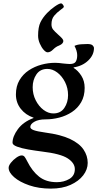

<svg xmlns="http://www.w3.org/2000/svg" viewBox="-20 -846 575 1134"><path d="M205 -635Q205 -686 219 -714.5Q233 -743 258 -769Q278 -790 304 -808Q330 -826 341 -826Q346 -826 351.5 -818.5Q357 -811 357 -806Q357 -801 338 -788Q316 -772 300 -753Q284 -734 284 -702Q284 -683 294.5 -670.5Q305 -658 322 -643Q339 -628 346.5 -619.5Q354 -611 354 -603Q354 -597 348.5 -590Q343 -583 329 -577Q318 -573 309.5 -567Q301 -561 293 -553Q277 -537 261 -537Q251 -537 238 -551.5Q225 -566 215 -589Q205 -612 205 -635ZM31 145Q31 132 44.5 115Q58 98 76.5 85Q95 72 108 72Q119 72 125.5 80.5Q132 89 141 107Q170 165 211 197.5Q252 230 316 230Q357 230 389.5 211Q422 192 422 153Q422 117 380 89.5Q338 62 228 49Q188 44 147.5 37Q107 30 80.5 20Q54 10 54 -3Q54 -40 85.5 -83Q117 -126 178 -149V-151Q131 -167 102.5 -203.5Q74 -240 74 -288Q74 -337 95 -372.5Q116 -408 150 -430.5Q184 -453 224.5 -464Q265 -475 305 -475Q312 -475 327.5 -474Q343 -473 353 -471Q363 -470 375 -469Q387 -468 392 -468Q419 -468 427.5 -482Q436 -496 436 -520Q436 -533 431.5 -547.5Q427 -562 420 -575Q436 -583 459.5 -584.5Q483 -586 496 -586Q519 -586 527 -578Q535 -570 535 -562Q535 -521 501 -488.5Q467 -456 415 -448V-445Q441 -429 460.5 -398.5Q480 -368 480 -327Q480 -278 459.5 -242.5Q439 -207 405 -184.5Q371 -162 330.5 -151.5Q290 -141 250 -141Q228 -141 212 -137.5Q196 -134 185 -128Q159 -114 159 -96Q159 -85 178.5 -77.5Q198 -70 248 -63Q339 -51 394 -25Q449 1 473.5 37.5Q498 74 498 116Q498 155 471.5 189.5Q445 224 396.5 246Q348 268 280 268Q209 268 152.5 248.5Q96 229 63.5 200.5Q31 172 31 145ZM173 -331Q173 -289 191 -253.5Q209 -218 237 -197Q265 -176 295 -176Q338 -176 360 -208.5Q382 -241 382 -284Q382 -326 364 -361.5Q346 -397 318 -418Q290 -439 260 -439Q217 -439 195 -406.5Q173 -374 173 -331Z"/></svg>

Font: Monomakh
Style: Regular
Weight: 400
Version: Version 1.200; ttfautohint (v1.8.4.7-5d5b)